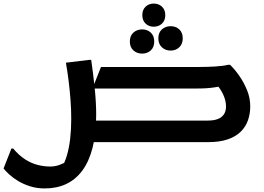

<svg xmlns="http://www.w3.org/2000/svg" viewBox="-58 -798 1481 1078"><path d="M445 -121H1108Q1143 -121 1165.5 -130Q1188 -139 1199.5 -156.5Q1211 -174 1211 -201Q1211 -234 1194 -269.5Q1177 -305 1150 -332L1212 -320Q1176 -312 1150 -308Q1124 -304 1099.5 -302.5Q1075 -301 1043 -301H461L509 -422H1060Q1104 -422 1148 -424.5Q1192 -427 1222 -434H1234Q1259 -410 1285 -373Q1311 -336 1329 -292Q1347 -248 1347 -201Q1347 -160 1334.5 -123.5Q1322 -87 1294 -59Q1266 -31 1220.5 -15.5Q1175 0 1111 0H445ZM805 -648Q778 -648 759.5 -665.5Q741 -683 741 -713Q741 -743 759.5 -760.5Q778 -778 805 -778Q833 -778 851.5 -760.5Q870 -743 870 -713Q870 -683 851.5 -665.5Q833 -648 805 -648ZM900 -514Q871 -514 851 -532.5Q831 -551 831 -583Q831 -615 851 -633Q871 -651 900 -651Q929 -651 948.5 -633Q968 -615 968 -583Q968 -551 948.5 -532.5Q929 -514 900 -514ZM740 -497Q711 -497 691 -515Q671 -533 671 -565Q671 -597 691 -615Q711 -633 740 -633Q769 -633 788.5 -615Q808 -597 808 -565Q808 -533 788.5 -515Q769 -497 740 -497ZM16 36Q49 75 83.5 97Q118 119 153.5 128Q189 137 224 137Q252 137 278.5 127Q305 117 327 103L288 143Q306 115 318 73.5Q330 32 336 -19.5Q342 -71 342 -130Q342 -183 338 -236Q334 -289 327.5 -342Q321 -395 312 -446L444 -462H454Q466 -379 474 -300Q482 -221 482 -156Q482 -48 462 30.5Q442 109 404 160Q366 211 313 235.5Q260 260 193 260Q149 260 111 248Q73 236 43.5 218Q14 200 -6.5 181Q-27 162 -38 148L6 36Z"/></svg>

Font: Kufam SemiBold
Style: Italic
Weight: 600
Italic angle: -11°
Designer: Artur Schmal
Foundry: Original Type
Version: Version 1.301; ttfautohint (v1.8.3)